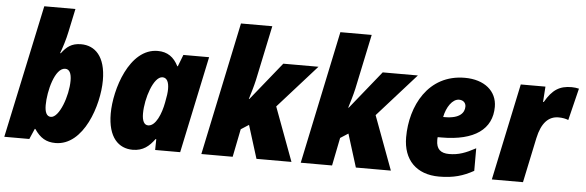

<svg xmlns="http://www.w3.org/2000/svg" viewBox="-49 -921 3335 1093"><g transform="rotate(5 1618.5 -375.0)"><path d="M295 10C456 10 533 -227 533 -369C533 -506 471 -563 392 -563C337 -563 309 -539 281 -502H277C289 -534 305 -583 314 -628L342 -760H164L2 0H145L171 -60H174C207 -11 242 10 295 10ZM256 -136C232 -136 221 -160 221 -200C221 -280 255 -416 314 -416C338 -416 350 -393 350 -351C350 -264 304 -136 256 -136Z M736 10C796 10 830 -20 861 -62H865L864 0H1007L1124 -553H977L951 -486H948C923 -536 886 -563 830 -563C668 -563 594 -322 594 -185C594 -48 656 10 736 10ZM812 -136C789 -136 777 -159 777 -201C777 -287 819 -416 870 -416C895 -416 907 -392 907 -352C907 -332 904 -310 897 -275C885 -209 855 -136 812 -136Z M1128 0H1307L1339 -160L1384 -189L1443 0H1643L1529 -307L1749 -553H1548L1373 -336H1370C1379 -365 1393 -411 1401 -447L1467 -760H1288Z M1696 0H1875L1907 -160L1952 -189L2011 0H2211L2097 -307L2317 -553H2116L1941 -336H1938C1947 -365 1961 -411 1969 -447L2035 -760H1856Z M2487 10C2569 10 2625 -7 2684 -40V-169C2627 -138 2586 -123 2533 -123C2484 -123 2459 -145 2459 -196C2459 -201 2459 -207 2460 -213H2482C2671 -213 2769 -286 2769 -413C2769 -503 2697 -563 2585 -563C2375 -563 2281 -375 2281 -197C2281 -68 2357 10 2487 10ZM2491 -330H2481C2492 -387 2525 -436 2563 -436C2588 -436 2602 -420 2602 -400C2602 -365 2576 -330 2491 -330Z M2788 0H2966L3020 -256C3039 -345 3079 -385 3136 -385C3158 -385 3178 -381 3192 -375L3237 -558C3225 -561 3209 -563 3195 -563C3127 -563 3086 -538 3044 -465H3040L3046 -553H2905Z"/></g></svg>

Font: Noto Sans SemiCondensed Black
Style: Italic
Weight: 900
Width: 4
Italic angle: -12°
Designer: Monotype Design Team
Foundry: Monotype Imaging Inc.
Version: Version 2.013